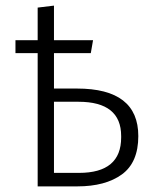

<svg xmlns="http://www.w3.org/2000/svg" viewBox="-20 -663 550 683"><path d="M255 0H114V-474H35V-520H114V-636L172 -643V-520H311L303 -474H172V-348H254Q472 -348 472 -179Q472 -85 413.5 -42.5Q355 0 255 0ZM261 -48Q411 -48 411 -174V-179Q411 -301 259 -301H172V-48Z"/></svg>

Font: Trujillo Light
Style: Regular
Weight: 300
Designer: Fira Sans original fonts by bBox Type GmbH, Carrois Corporate GbR, & Edenspiekermann AG / Changes by Cristiano Sobral
Foundry: Fira Sans original fonts by bBox Type GmbH, Carrois Corporate GbR, & Edenspiekermann AG / Changes by Cristiano Sobral
Version: Version 4.301;July 28, 2020;FontCreator 13.0.0.2655 64-bit